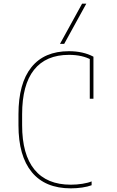

<svg xmlns="http://www.w3.org/2000/svg" viewBox="-20 -1020 640 1050"><path d="M367 10Q227 10 154 -78.5Q81 -167 81 -335V-395Q81 -564 151.5 -652Q222 -740 357 -740Q396 -740 429.5 -732.5Q463 -725 491 -710V-480H471V-713L481 -692Q431 -720 357 -720Q231 -720 166 -638Q101 -556 101 -395V-335Q101 -175 168.5 -92.5Q236 -10 367 -10Q400 -10 431 -15Q462 -20 481 -28V-7Q460 1 429.5 5.5Q399 10 367 10ZM331 -780H308L429 -1000H452Z"/></svg>

Font: M PLUS Code Latin Expanded Thin
Style: Regular
Weight: 250
Width: 7
Designer: Coji Morishita
Foundry: UNDERFOREST DESIGN
Version: Version 1.002; ttfautohint (v1.8.3)